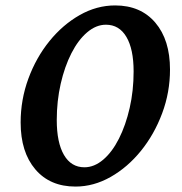

<svg xmlns="http://www.w3.org/2000/svg" viewBox="-20 -675 670 707"><path d="M258 12Q164 12 110 -51.5Q56 -115 56 -224Q56 -308 84.5 -385.5Q113 -463 162 -523.5Q211 -584 273.5 -619.5Q336 -655 404 -655Q498 -655 552 -591.5Q606 -528 606 -419Q606 -335 577 -257.5Q548 -180 499 -119.5Q450 -59 387.5 -23.5Q325 12 258 12ZM291 -59Q327 -59 360 -87Q393 -115 418 -164.5Q443 -214 457.5 -277.5Q472 -341 472 -412Q472 -494 445.5 -539Q419 -584 370 -584Q334 -584 301 -556Q268 -528 243 -479Q218 -430 203.5 -366.5Q189 -303 189 -233Q189 -150 215.5 -104.5Q242 -59 291 -59Z"/></svg>

Font: Petrona
Style: Bold Italic
Weight: 700
Italic angle: -9°
Designer: Ringo R. Seeber
Foundry: Ringo R. Seeber
Version: Version 2.001; ttfautohint (v1.8.3)